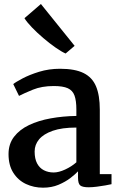

<svg xmlns="http://www.w3.org/2000/svg" viewBox="-20 -902 585 934"><path d="M189.5 11Q144.5 11 106.2 -7Q68 -25 44.8 -61.5Q21.5 -98 21.5 -152.5Q21.5 -201.5 48.2 -236.5Q75 -271.5 121 -293.5Q167 -315.5 226.5 -326.2Q286 -337 351.5 -338V-369.5Q351.5 -412 342.5 -437Q333.5 -462 309.8 -472.8Q286 -483.5 241.5 -483.5Q183.5 -483.5 140 -465.8Q96.5 -448 72.5 -435.5L44.5 -493Q55 -502 88.8 -520Q122.5 -538 170.2 -552.8Q218 -567.5 272 -567.5Q344.5 -567.5 386.8 -546.5Q429 -525.5 447.2 -481.8Q465.5 -438 465.5 -368.5V-55H522.5V-6Q511.5 -3.5 492 0Q472.5 3.5 450.8 6.2Q429 9 411 9Q381.5 9 370.5 0.2Q359.5 -8.5 359.5 -38.5V-68.5Q347 -55 322.8 -36.2Q298.5 -17.5 264.8 -3.2Q231 11 189.5 11ZM241 -63Q266 -63 297.2 -77.5Q328.5 -92 351.5 -112.5V-281.5Q281.5 -281.5 236.5 -265.8Q191.5 -250 170 -224Q148.5 -198 148.5 -165Q148.5 -129.5 160.5 -107Q172.5 -84.5 193.5 -73.8Q214.5 -63 241 -63ZM298.5 -642Q279 -650.5 250 -670.8Q221 -691 190.5 -717Q160 -743 135.2 -768.8Q110.5 -794.5 99 -813.5L179 -882.5L343 -679L299.5 -642Z"/></svg>

Font: Merriweather SemiBold
Style: Regular
Weight: 600
Version: Version 2.100